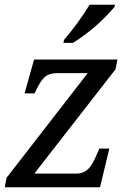

<svg xmlns="http://www.w3.org/2000/svg" viewBox="-21 -786 552 806"><path d="M300.8 -57.1Q324.7 -57.1 344.5 -72.3Q364.3 -87.4 386.2 -139.2L396 -162.1H438L398.9 0H-1L6.8 -40L347.2 -479H220.2Q185.5 -479 166.7 -462.4Q147.9 -445.8 126 -397.9L124 -394H82L122.1 -536.1H472.2L463.9 -495.1L123 -57.1ZM248 -619.1Q305.2 -685.1 355 -766.1H461.9L459 -755.9Q382.3 -666.5 285.2 -606H245.1Z"/></svg>

Font: Droid Serif
Style: Italic
Weight: 400
Italic angle: -12°
Designer: Monotype Design team
Foundry: Monotype Imaging Inc.
Version: Version 1.03